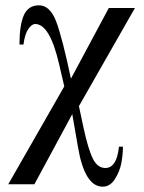

<svg xmlns="http://www.w3.org/2000/svg" viewBox="-20 -480 540 720"><path d="M486 -450 276 -82 293 -2Q311 81 328.5 115.5Q346 150 375 150Q418 150 426 70H441Q441 100 435 131.5Q429 163 411 191.5Q393 220 365 220Q297 220 272 69L251 -52L109 211H11L221 -156L202 -238Q167 -390 112 -390Q99 -390 86 -371Q73 -352 68 -313H53Q53 -386 69.5 -423Q86 -460 126 -460Q168 -460 191 -398.5Q214 -337 246 -185L388 -450Z"/></svg>

Font: STIX
Style: Regular
Weight: 400
Designer: MicroPress Inc., with final additions and corrections provided by Coen Hoffman, Elsevier (retired)
Version: Version 1.1.1